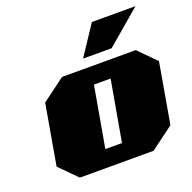

<svg xmlns="http://www.w3.org/2000/svg" viewBox="-130 -868 997 997"><g transform="rotate(-20 369.0 -369.0)"><path d="M372 -575 480 -738H721L530 -575ZM145 0 51 -95 109 -428 237 -523H644L738 -428L680 -95L552 0ZM320 -94H412L471 -429H379Z"/></g></svg>

Font: Tomorrow ExtraBold
Style: Italic
Weight: 800
Italic angle: -10°
Designer: Tony de Marco, Monica Rizzolli
Foundry: Just in Type
Version: Version 2.002